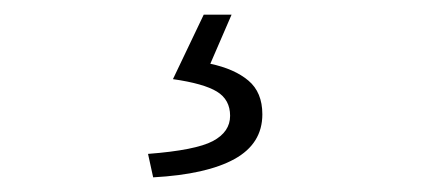

<svg xmlns="http://www.w3.org/2000/svg" viewBox="-20 -22 576 262"><path d="M189 220 182 188Q247 183 270.5 170.5Q294 158 294 136Q294 114 276 103Q258 92 216 86L258 -2H296L267 65Q300 72 319 88Q338 104 338 134Q338 174 300 195Q262 216 189 220Z"/></svg>

Font: Assistant ExtraLight Light
Style: Regular
Weight: 300
Version: Version 3.000